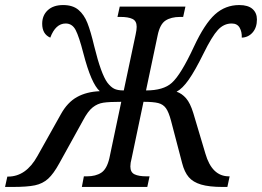

<svg xmlns="http://www.w3.org/2000/svg" viewBox="-69 -740 1037 760"><path d="M-40 -41H-37Q34 -41 79 -122L172 -288Q198 -335 236 -356Q274 -377 326 -379Q292 -409 261 -529Q244 -595 230.5 -621Q217 -647 191 -647Q151 -647 130 -591Q98 -605 98 -646Q98 -679 120 -699.5Q142 -720 181 -720Q219 -720 241.5 -701Q264 -682 277 -649Q290 -616 304 -557Q331 -447 356 -413Q369 -396 382.5 -389Q396 -382 421 -382L468 -604Q472 -622 472 -634Q472 -657 455.5 -665Q439 -673 408 -673H396L405 -714H665L656 -673H644Q608 -673 586 -658.5Q564 -644 555 -600L509 -382Q578 -382 611 -412Q647 -444 699 -556Q741 -646 782 -683Q823 -720 878 -720Q913 -720 930.5 -704.5Q948 -689 948 -663Q948 -631 931 -611.5Q914 -592 888 -591Q889 -614 879.5 -630.5Q870 -647 848 -647Q817 -647 793.5 -621.5Q770 -596 737 -529Q703 -460 678 -424.5Q653 -389 630 -377Q651 -370 667.5 -351Q684 -332 696 -293L744 -132Q770 -42 837 -42H840L831 0H812Q759 0 727 -9.5Q695 -19 678 -39Q661 -59 652 -94L608 -262Q599 -296 588 -311.5Q577 -327 557.5 -332Q538 -337 499 -337L452 -113Q447 -95 447 -81Q447 -58 463.5 -50Q480 -42 511 -42H523L514 0H255L263 -42H275Q310 -42 332 -56.5Q354 -71 364 -114L411 -337Q363 -337 340 -333.5Q317 -330 298 -315Q279 -300 260 -264L166 -94Q143 -52 121.5 -32.5Q100 -13 69.5 -6.5Q39 0 -20 0H-49Z"/></svg>

Font: Noto Serif Narrow
Style: Italic
Weight: 400
Width: 4
Italic angle: -12°
Designer: Monotype Design Team
Foundry: Monotype Imaging Inc.
Version: Version 1.001